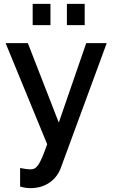

<svg xmlns="http://www.w3.org/2000/svg" viewBox="-20 -746 587 993"><path d="M149 -616H241V-726H149ZM326 -616H418V-726H326ZM84 123V219C105 225 122 227 138 227C220 227 274 180 295 121L532 -523H426L284 -112L124 -523H9L224 0C186 107 171 130 137 130C125 130 104 127 84 123Z"/></svg>

Font: FIGSv2-sans-serif SemiBold
Style: Regular
Weight: 600
Designer: Matt McInerney, Pablo Impallari, Rodrigo Fuenzalida,Mirko Velimirovic
Foundry: Matt McInerney, Pablo Impallari, Rodrigo Fuenzalida
Version: Version 4.021;hotconv 1.0.109;makeotfexe 2.5.65596